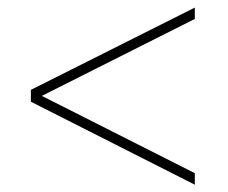

<svg xmlns="http://www.w3.org/2000/svg" viewBox="-20 -514 608 513"><path d="M500.5 -493.7 62.5 -273.9V-242.2L500.5 -20.5V-51.3L91.8 -257.8L500.5 -463.4Z"/></svg>

Font: Now ExtraLight
Style: Regular
Weight: 200
Designer: Alfredo Marco Pradil
Foundry: Alfredo Marco Pradil
Version: Version 1.200;hotconv 1.0.109;makeotfexe 2.5.65596